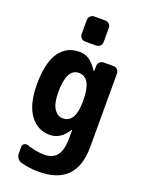

<svg xmlns="http://www.w3.org/2000/svg" viewBox="-180 -841 860 1153"><g transform="rotate(20 250.0 -265.0)"><path d="M214.8 -759.8H285.2Q299.8 -759.8 310.1 -750Q320.3 -740.2 320.3 -724.6V-634.8Q320.3 -620.1 310.1 -609.9Q299.8 -599.6 285.2 -599.6H214.8Q200.2 -599.6 189.9 -609.9Q179.7 -620.1 179.7 -634.8V-724.6Q179.7 -739.3 189.9 -749.5Q200.2 -759.8 214.8 -759.8ZM325.2 -254.9V-264.6Q325.2 -409.2 245.1 -410.2Q167 -410.2 167 -259.8Q167 -189.5 189 -154.8Q210.9 -120.1 245.1 -120.1Q325.2 -120.1 325.2 -254.9ZM424.8 -519.5Q439.5 -519.5 449.7 -509.8Q460 -500 460 -485.4V-14.6Q460 230.5 219.7 230.5Q156.2 230.5 105.5 215.8Q90.8 211.9 80.6 198.7Q70.3 185.5 70.3 169.9V125Q70.3 112.3 80.6 105.5Q90.8 98.6 102.5 102.5Q161.1 122.1 214.8 123Q269.5 123 296.4 88.9Q323.2 54.7 323.2 -25.4V-74.2Q323.2 -75.2 322.3 -75.2Q320.3 -75.2 320.3 -74.2Q275.4 0 205.1 0Q127 0 78.6 -66.4Q30.3 -132.8 30.3 -259.8Q30.3 -396.5 76.2 -463.4Q122.1 -530.3 205.1 -530.3Q240.2 -530.3 267.1 -512.7Q293.9 -495.1 323.2 -451.2Q323.2 -450.2 325.2 -450.2Q326.2 -450.2 326.2 -451.2L327.1 -485.4Q328.1 -500 337.9 -509.8Q347.7 -519.5 363.3 -519.5Z"/></g></svg>

Font: Rounded-L Mgen+ 1m bold
Style: Bold
Weight: 700
Designer: [Source Han Sans]
Ryoko NISHIZUKA  (kana & ideographs); Paul D. Hunt (Latin, Greek & Cyrillic); Wenlong ZHANG  (bopomofo
Version: Version 1.059.20150602